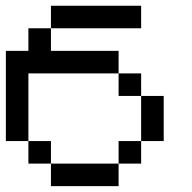

<svg xmlns="http://www.w3.org/2000/svg" viewBox="-20 -635 655 655"><path d="M153.8 -76.9H384.6V0H153.8ZM153.8 -76.9H76.9V-153.8H153.8ZM384.6 -76.9V-153.8H461.5V-76.9ZM461.5 -153.8V-307.7H538.5V-153.8ZM461.5 -307.7H384.6V-384.6H461.5ZM76.9 -153.8H0V-461.5H76.9V-538.5H153.8V-615.4H461.5V-538.5H153.8V-461.5H384.6V-384.6H76.9Z"/></svg>

Font: Mintsoda - Lime Green 13x16
Style: Regular
Weight: 400
Designer: Mintsoda-15
Version: Version 1.0